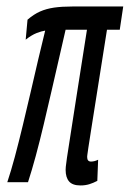

<svg xmlns="http://www.w3.org/2000/svg" viewBox="-20 -556 396 586"><path d="M225.7 10Q201.3 10 190.8 -2.3Q180.3 -14.5 180.3 -37.7Q180.3 -40.3 180.8 -47.1Q181.3 -53.8 184.4 -74.8Q187.6 -95.8 194.6 -140.6Q201.5 -185.5 213.8 -264Q226.1 -342.5 245.4 -465.2H180.2Q171.6 -427.1 160.6 -379.7Q149.7 -332.4 137.8 -280.5Q125.8 -228.6 113.7 -177.3Q101.5 -125.9 89.3 -80.6Q77 -35.3 65.5 0H2.3Q13.3 -32.9 25.3 -77.4Q37.2 -121.9 49.5 -173.1Q61.8 -224.2 73.8 -275.9Q85.7 -327.7 97 -375.9Q108.2 -424.2 117.9 -462.6Q106.9 -461 91.5 -455Q76.1 -448.9 58.4 -434.9L64 -495.9Q83.2 -512.5 102.3 -520.9Q121.3 -529.3 145.1 -532.8Q168.9 -536.2 201.5 -536.2H356.1L345.5 -465.2H306.5Q288.5 -351 276.9 -278.2Q265.3 -205.5 258.9 -164.5Q252.4 -123.5 249.7 -105.5Q247 -87.5 246.5 -82.8Q246 -78.1 246 -77.1Q246 -69.7 249 -66.3Q252.1 -62.9 257.8 -62.9Q268 -62.9 279.5 -68.4L277 -4Q264.5 2.6 252.3 6.3Q240.1 10 225.7 10Z"/></svg>

Font: Georama
Style: Italic
Weight: 400
Width: 2
Italic angle: -9°
Designer: Jean-Baptiste Levee
Foundry: Production Type
Version: Version 1.000